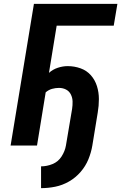

<svg xmlns="http://www.w3.org/2000/svg" viewBox="-20 -755 629 996"><path d="M193 221Q230 221 267 213.5Q304 206 338 186.5Q372 167 398 137Q424 107 438.5 71.5Q453 36 459 0L487 -171Q493 -206 493 -241Q493 -276 483 -308Q473 -340 451.5 -364.5Q430 -389 398 -400.5Q366 -412 331 -412Q306 -412 280 -403.5Q254 -395 234 -377L274 -622H570L589 -735H156L35 0H172L217 -276Q232 -289 250 -294Q268 -299 286 -299Q306 -299 322.5 -290.5Q339 -282 347.5 -265Q356 -248 356.5 -228.5Q357 -209 354 -190L322 0Q317 29 299.5 56.5Q282 84 252.5 96Q223 108 193 108Z"/></svg>

Font: Iosevka Sparkle Extrabold
Style: Italic
Weight: 800
Italic angle: -9°
Designer: Belleve Invis
Foundry: Belleve Invis
Version: Version 4.5.0; ttfautohint (v1.8.3)